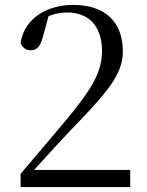

<svg xmlns="http://www.w3.org/2000/svg" viewBox="-20 -763 598 783"><path d="M64 0H511V-70H119C180 -137 239 -202 268 -232C420 -388 481 -461 481 -553C481 -671 412 -743 278 -743C176 -743 80 -691 64 -589C70 -569 86 -558 105 -558C128 -558 144 -571 154 -610L178 -697C204 -708 229 -712 254 -712C343 -712 396 -655 396 -555C396 -467 352 -397 246 -269C197 -211 130 -132 64 -54Z"/></svg>

Font: Noto Serif CJK KR
Style: Regular
Weight: 400
Designer: Ryoko NISHIZUKA 西塚涼子 (kana & ideographs); Frank Grießhammer (Latin, Greek & Cyrillic); Wenlong ZHANG 张文龙 (bopomofo); San
Foundry: Adobe
Version: Version 2.001;hotconv 1.1.0;makeotfexe 2.6.0